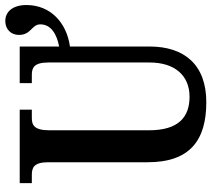

<svg xmlns="http://www.w3.org/2000/svg" viewBox="-58 -752 820 745"><g transform="rotate(-90 352.5 -380.0)"><path d="M328 10C475 10 544 -77 544 -210V-519C637 -532 705 -595 705 -688C705 -741 679 -770 643 -770C612 -770 589 -749 589 -717C589 -669 630 -668 630 -634C630 -592 591 -570 544 -561V-714H402V-667H434C461 -667 482 -659 482 -603V-210C482 -114 433 -55 349 -55C270 -55 219 -98 219 -212V-599C219 -659 240 -667 267 -667H299V-714H14V-667H46C74 -667 95 -659 95 -603V-217C95 -53 181 10 328 10Z"/></g></svg>

Font: Noto Serif Condensed Semi
Style: Regular
Weight: 600
Width: 3
Designer: Monotype Design Team
Foundry: Monotype Imaging Inc.
Version: Version 1.002